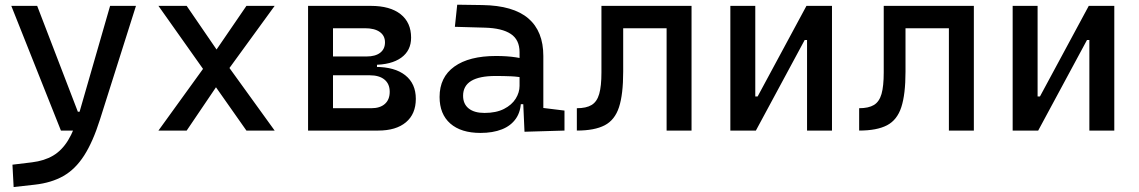

<svg xmlns="http://www.w3.org/2000/svg" viewBox="-20 -542 4728 797"><path d="M36.6 234.4 31.7 141.6 112.8 131.8Q164.1 125.5 200.4 104Q236.8 82.5 262.7 40.3Q288.6 -2 308.1 -70.3L437 -517.6H544.4L395 -45.9Q365.7 46.9 329.3 103.5Q293 160.2 243.4 188.5Q193.8 216.8 124.5 224.6ZM232.9 0 26.9 -517.6H134.3L303.2 -78.1H318.8V0Z M637.7 0 843.8 -285.2 1002.9 -517.6H1120.1L906.2 -223.6L754.9 0ZM1002.9 0 845.7 -223.6 637.7 -517.6H754.9L914.1 -285.2L1120.1 0Z M1355.5 0V-92.8H1521.5Q1557.6 -92.8 1577.6 -110.6Q1597.7 -128.4 1597.7 -161.1Q1597.7 -193.8 1575.9 -211.7Q1554.2 -229.5 1514.6 -229.5H1345.7V-264.2H1539.1Q1618.7 -264.2 1662.4 -229.5Q1706.1 -194.8 1706.1 -131.8Q1706.1 -68.8 1665 -34.4Q1624 0 1549.8 0ZM1258.8 0V-517.6H1362.3V0ZM1322.3 -243.2V-291H1544.9V-243.2ZM1345.7 -272.9V-307.6H1502Q1538.1 -307.6 1558.1 -323Q1578.1 -338.4 1578.1 -366.2Q1578.1 -394 1556.4 -409.4Q1534.7 -424.8 1495.1 -424.8H1355.5V-517.6H1519.5Q1599.1 -517.6 1642.8 -483.2Q1686.5 -448.7 1686.5 -385.7Q1686.5 -332 1645.5 -302.5Q1604.5 -272.9 1530.3 -272.9Z M2157.2 4.9 2150.4 -148.4 2136.7 -191.4V-325.2Q2136.7 -377 2100.3 -401.1Q2064 -425.3 1992.2 -427.2L1868.2 -430.7L1877.9 -522.5L1982.4 -521Q2110.8 -519 2173.1 -465.6Q2235.4 -412.1 2235.4 -309.6V-93.8L2323.2 -83V0ZM1974.6 9.8Q1893.6 9.8 1849.1 -29.3Q1804.7 -68.4 1804.7 -139.6Q1804.7 -221.7 1866 -265.6Q1927.2 -309.6 2039.1 -309.6Q2085.4 -309.6 2121.8 -304Q2158.2 -298.3 2186.5 -287.1L2165 -216.8Q2132.3 -224.1 2101.1 -225.3Q2069.8 -226.6 2037.1 -226.6Q1902.3 -226.6 1902.3 -144.5Q1902.3 -110.4 1925.5 -91.8Q1948.7 -73.2 1991.2 -73.2Q2039.6 -73.2 2072 -89.8Q2104.5 -106.4 2120.6 -132.3Q2136.7 -158.2 2136.7 -185.5V-242.2L2167 -109.4H2126L2142.6 -125Q2142.6 -80.1 2121.8 -50Q2101.1 -20 2063.5 -5.1Q2025.9 9.8 1974.6 9.8Z M2374.5 0V-92.8Q2413.6 -92.8 2435.8 -106.2Q2458 -119.6 2467.3 -151.9Q2476.6 -184.1 2476.6 -241.2V-517.6H2566.9V-244.6Q2566.9 -150.4 2549.6 -97.2Q2532.2 -43.9 2490.2 -22Q2448.2 0 2374.5 0ZM2747.1 0V-517.6H2850.6V0ZM2502 -424.8V-517.6H2832.5V-424.8Z M3080.1 0V-141.6H3125L3327.6 -517.6H3361.8V-376H3320.3L3117.7 0ZM3011.7 0V-517.6H3115.2V0ZM3330.1 0V-517.6H3433.6V0Z M3546.4 0V-92.8Q3585.4 -92.8 3607.7 -106.2Q3629.9 -119.6 3639.2 -151.9Q3648.4 -184.1 3648.4 -241.2V-517.6H3738.8V-244.6Q3738.8 -150.4 3721.4 -97.2Q3704.1 -43.9 3662.1 -22Q3620.1 0 3546.4 0ZM3918.9 0V-517.6H4022.5V0ZM3673.8 -424.8V-517.6H4004.4V-424.8Z M4252 0V-141.6H4296.9L4499.5 -517.6H4533.7V-376H4492.2L4289.6 0ZM4183.6 0V-517.6H4287.1V0ZM4502 0V-517.6H4605.5V0Z"/></svg>

Font: Cascadia Code
Style: Regular
Weight: 400
Designer: Aaron Bell
Foundry: Saja Typeworks
Version: Version 2404.023